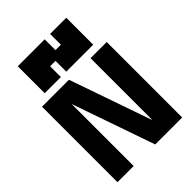

<svg xmlns="http://www.w3.org/2000/svg" viewBox="-279 -1129 1259 1259"><g transform="rotate(-45 350.0 -500.0)"><path d="M400 0H650V-700H500V-125L300 -700H50V0H200V-575ZM125 -750H275V-850H325V-750H575V-1000H425V-900H375V-1000H125Z"/></g></svg>

Font: LS-VG5000 Bold
Style: Regular
Weight: 400
Designer: Justin Bihan, 2021
Foundry: Justin Bihan, 2021
Version: Version 1.000;Glyphs 3.1.2 (3151)